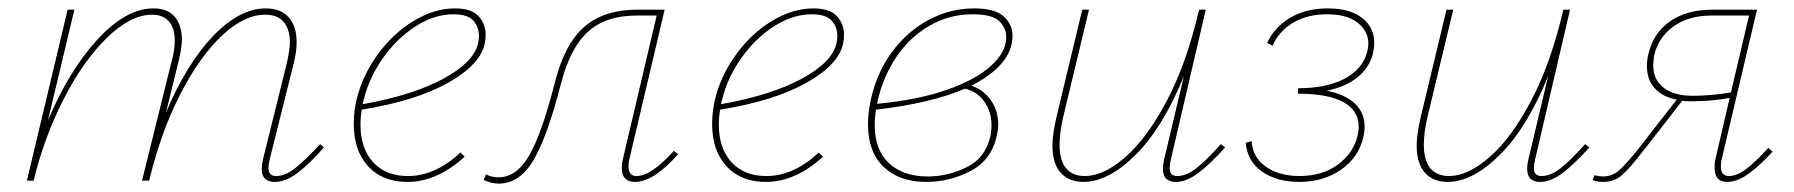

<svg xmlns="http://www.w3.org/2000/svg" viewBox="-20 -430 4269 457"><path d="M751 -79Q715 -38 687 -17.5Q659 3 634 3Q603 3 603 -28Q603 -38 606 -51L663 -281Q670 -313 670 -329Q670 -360 655.5 -377.5Q641 -395 611 -395Q561 -395 508 -345Q455 -295 409 -205.5Q363 -116 335 0H318L389 -286Q396 -311 396 -334Q396 -363 382 -379Q368 -395 342 -395Q291 -395 234.5 -340Q178 -285 131.5 -194Q85 -103 60 0H44L141 -407H157L94 -143Q144 -262 212 -336Q280 -410 345 -410Q379 -410 396 -390Q413 -370 413 -335Q413 -318 406 -288L375 -162Q424 -278 487 -344Q550 -410 613 -410Q648 -410 667 -389Q686 -368 686 -330Q686 -306 679 -279L622 -51Q619 -39 619 -30Q619 -11 637 -11Q659 -11 683 -30Q707 -49 742 -87Z M1136 -346Q1136 -339 1134 -327Q1124 -277 1047.5 -233.5Q971 -190 841 -169Q838 -151 838 -133Q838 -77 868 -44Q898 -11 951 -11Q1016 -11 1076 -67L1086 -57Q1020 3 950 3Q890 3 856 -34.5Q822 -72 822 -135Q822 -165 829 -194Q843 -251 879.5 -301Q916 -351 965 -380.5Q1014 -410 1063 -410Q1102 -410 1119 -391.5Q1136 -373 1136 -346ZM1120 -344Q1120 -366 1106.5 -381Q1093 -396 1059 -396Q1014 -396 969.5 -367.5Q925 -339 892 -292.5Q859 -246 846 -194L843 -182Q962 -203 1035 -242.5Q1108 -282 1118 -327Q1120 -337 1120 -344Z M1594 -63Q1536 3 1491 3Q1460 3 1460 -31Q1460 -41 1463 -53L1543 -393H1495Q1422 -393 1379.5 -354.5Q1337 -316 1315 -230Q1282 -102 1249 -47.5Q1216 7 1167 7Q1148 7 1131 -2L1137 -15Q1149 -8 1167 -8Q1209 -8 1239 -59Q1269 -110 1300 -231Q1323 -324 1370 -365.5Q1417 -407 1497 -407H1562L1478 -51Q1476 -45 1476 -34Q1476 -11 1495 -11Q1530 -11 1584 -71Z M1989 -346Q1989 -339 1987 -327Q1977 -277 1900.5 -233.5Q1824 -190 1694 -169Q1691 -151 1691 -133Q1691 -77 1721 -44Q1751 -11 1804 -11Q1869 -11 1929 -67L1939 -57Q1873 3 1803 3Q1743 3 1709 -34.5Q1675 -72 1675 -135Q1675 -165 1682 -194Q1696 -251 1732.5 -301Q1769 -351 1818 -380.5Q1867 -410 1916 -410Q1955 -410 1972 -391.5Q1989 -373 1989 -346ZM1973 -344Q1973 -366 1959.5 -381Q1946 -396 1912 -396Q1867 -396 1822.5 -367.5Q1778 -339 1745 -292.5Q1712 -246 1699 -194L1696 -182Q1815 -203 1888 -242.5Q1961 -282 1971 -327Q1973 -337 1973 -344Z M2292 -226Q2320 -217 2338 -192Q2356 -167 2356 -134Q2356 -123 2353 -109Q2341 -50 2291 -23.5Q2241 3 2185 3Q2121 3 2083.5 -32.5Q2046 -68 2046 -134Q2046 -163 2053 -194Q2067 -257 2103 -306Q2139 -355 2190 -382.5Q2241 -410 2299 -410Q2348 -410 2369 -391Q2390 -372 2390 -345Q2390 -276 2292 -226ZM2375 -342Q2375 -364 2358 -380Q2341 -396 2295 -396Q2239 -396 2192 -368.5Q2145 -341 2114 -295Q2083 -249 2070 -194Q2068 -186 2068 -183Q2164 -192 2233 -216Q2302 -240 2338.5 -273Q2375 -306 2375 -342ZM2340 -131Q2340 -164 2323 -188Q2306 -212 2277 -219Q2196 -184 2065 -169Q2062 -150 2062 -133Q2062 -73 2096 -41.5Q2130 -10 2188 -10Q2237 -10 2282 -32.5Q2327 -55 2338 -109Q2340 -123 2340 -131Z M2896 -79Q2860 -39 2832 -18Q2804 3 2779 3Q2748 3 2748 -28Q2748 -39 2751 -51L2798 -249Q2748 -126 2683 -61.5Q2618 3 2559 3Q2524 3 2504.5 -19Q2485 -41 2485 -84Q2485 -110 2495 -153L2556 -407H2572L2511 -153Q2502 -114 2502 -86Q2502 -48 2517.5 -29.5Q2533 -11 2562 -11Q2607 -11 2659 -56.5Q2711 -102 2758 -191.5Q2805 -281 2834 -407H2850L2767 -51Q2764 -39 2764 -30Q2764 -11 2782 -11Q2804 -11 2827.5 -29.5Q2851 -48 2886 -87Z M3138 -214Q3183 -205 3205.5 -183Q3228 -161 3228 -129Q3228 -117 3225 -103Q3213 -54 3171 -25.5Q3129 3 3073 3Q3019 3 2984 -21.5Q2949 -46 2945 -90L2959 -94Q2962 -54 2994 -32.5Q3026 -11 3073 -11Q3127 -11 3164 -38Q3201 -65 3211 -106Q3214 -118 3214 -128Q3214 -167 3177.5 -187Q3141 -207 3069 -207L3070 -220Q3137 -220 3180 -242.5Q3223 -265 3234 -306Q3237 -317 3237 -326Q3237 -356 3211.5 -376Q3186 -396 3139 -396Q3092 -396 3058 -376Q3024 -356 3009 -321L2996 -328Q3014 -366 3051.5 -388Q3089 -410 3140 -410Q3193 -410 3222 -387.5Q3251 -365 3251 -328Q3251 -317 3248 -303Q3239 -268 3210.5 -245.5Q3182 -223 3138 -214Z M3763 -79Q3727 -39 3699 -18Q3671 3 3646 3Q3615 3 3615 -28Q3615 -39 3618 -51L3665 -249Q3615 -126 3550 -61.5Q3485 3 3426 3Q3391 3 3371.5 -19Q3352 -41 3352 -84Q3352 -110 3362 -153L3423 -407H3439L3378 -153Q3369 -114 3369 -86Q3369 -48 3384.5 -29.5Q3400 -11 3429 -11Q3474 -11 3526 -56.5Q3578 -102 3625 -191.5Q3672 -281 3701 -407H3717L3634 -51Q3631 -39 3631 -30Q3631 -11 3649 -11Q3671 -11 3694.5 -29.5Q3718 -48 3753 -87Z M4199 -69Q4166 -33 4140 -15Q4114 3 4091 3Q4061 3 4061 -31Q4061 -43 4063 -51L4097 -197Q4056 -189 4007 -189Q3991 -189 3984 -190L3907 -91L3892 -72Q3859 -29 3840.5 -13Q3822 3 3796 3Q3782 3 3771 -1L3775 -13Q3786 -10 3795 -10Q3818 -10 3835 -25.5Q3852 -41 3884 -81L3897 -98L3971 -193Q3938 -199 3919 -219.5Q3900 -240 3900 -273Q3900 -286 3903 -299Q3914 -350 3954 -378.5Q3994 -407 4056 -407H4162L4078 -51Q4076 -45 4076 -34Q4076 -11 4095 -11Q4114 -11 4136 -27.5Q4158 -44 4189 -78ZM4100 -210 4143 -393H4054Q3999 -393 3963 -367Q3927 -341 3917 -297Q3915 -281 3915 -275Q3915 -240 3940 -221Q3965 -202 4009 -202Q4052 -202 4100 -210Z"/></svg>

Font: Ysabeau Thin
Style: Italic
Weight: 200
Italic angle: -12°
Designer: Christian Thalmann (Catharsis Fonts)
Version: Version 0.003